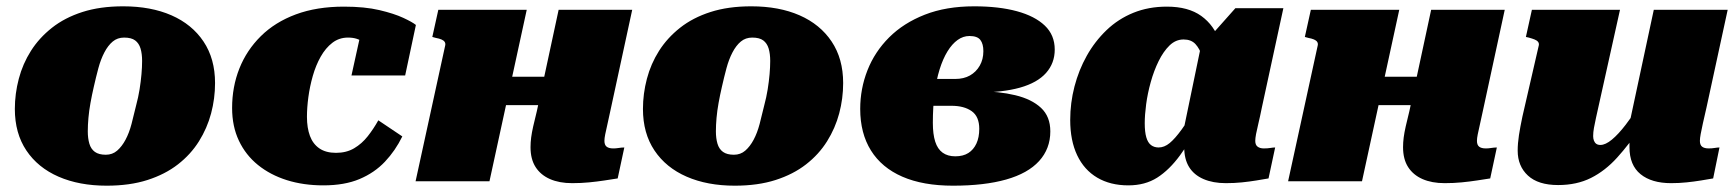

<svg xmlns="http://www.w3.org/2000/svg" viewBox="-20 -574 5498 608"><path d="M411 -240Q418 -266 422 -291Q426 -316 428 -339Q430 -362 430 -381Q430 -404 425 -420.5Q420 -437 408 -446Q396 -455 373 -455Q352 -455 337 -442.5Q322 -430 310.5 -408Q299 -386 291.5 -358Q284 -330 277 -299Q271 -273 266.5 -248Q262 -223 260 -200.5Q258 -178 258 -158Q258 -136 263 -119Q268 -102 280.5 -93Q293 -84 315 -84Q336 -84 351 -97Q366 -110 377.5 -131.5Q389 -153 396.5 -181.5Q404 -210 411 -240ZM27 -229Q27 -277 39.5 -324.5Q52 -372 78 -413Q104 -454 144.5 -486Q185 -518 241 -536Q297 -554 370 -554Q458 -554 523 -525.5Q588 -497 624.5 -442.5Q661 -388 661 -311Q661 -262 648.5 -215Q636 -168 610 -126.5Q584 -85 543.5 -53.5Q503 -22 447 -4Q391 14 318 14Q231 14 165.5 -14.5Q100 -43 63.5 -97.5Q27 -152 27 -229Z M1044 -90Q1077 -90 1101.5 -104.5Q1126 -119 1144.5 -142.5Q1163 -166 1178 -193L1254 -142Q1232 -97 1199 -62Q1166 -27 1118.5 -7Q1071 13 1004 13Q941 13 888.5 -3.5Q836 -20 797 -51.5Q758 -83 736.5 -128.5Q715 -174 715 -232Q715 -299 738 -357Q761 -415 806 -459.5Q851 -504 917 -528.5Q983 -553 1069 -553Q1135 -553 1181.5 -542Q1228 -531 1257 -517.5Q1286 -504 1297 -495L1263 -335H1093L1128 -494Q1143 -493 1150 -483Q1157 -473 1157.5 -460.5Q1158 -448 1154.5 -437Q1151 -426 1145 -423Q1140 -433 1131 -440Q1122 -447 1110 -451Q1098 -455 1082 -455Q1054 -455 1032.5 -438.5Q1011 -422 995.5 -394.5Q980 -367 970.5 -333.5Q961 -300 956.5 -266.5Q952 -233 952 -204Q952 -169 961.5 -143.5Q971 -118 991.5 -104Q1012 -90 1044 -90Z M1474 -241H1780L1801 -331H1495ZM1296 0H1530L1648 -543H1368L1349 -457L1360 -454Q1371 -452 1378 -449Q1385 -446 1388 -441.5Q1391 -437 1390 -431ZM1894 -128Q1894 -136 1896.5 -148.5Q1899 -161 1903.5 -180.5Q1908 -200 1913 -224L1982 -543H1749L1680 -222Q1673 -194 1668.5 -174Q1664 -154 1662 -138.5Q1660 -123 1660 -108Q1660 -70 1676 -45Q1692 -20 1721.5 -7Q1751 6 1792 6Q1820 6 1845.5 3.5Q1871 1 1894 -2.5Q1917 -6 1936 -9L1957 -107Q1953 -107 1947.5 -106.5Q1942 -106 1936 -105Q1930 -104 1922 -104Q1908 -104 1901 -109.5Q1894 -115 1894 -128Z M2400 -240Q2407 -266 2411 -291Q2415 -316 2417 -339Q2419 -362 2419 -381Q2419 -404 2414 -420.5Q2409 -437 2397 -446Q2385 -455 2362 -455Q2341 -455 2326 -442.5Q2311 -430 2299.5 -408Q2288 -386 2280.5 -358Q2273 -330 2266 -299Q2260 -273 2255.5 -248Q2251 -223 2249 -200.5Q2247 -178 2247 -158Q2247 -136 2252 -119Q2257 -102 2269.5 -93Q2282 -84 2304 -84Q2325 -84 2340 -97Q2355 -110 2366.5 -131.5Q2378 -153 2385.5 -181.5Q2393 -210 2400 -240ZM2016 -229Q2016 -277 2028.5 -324.5Q2041 -372 2067 -413Q2093 -454 2133.5 -486Q2174 -518 2230 -536Q2286 -554 2359 -554Q2447 -554 2512 -525.5Q2577 -497 2613.5 -442.5Q2650 -388 2650 -311Q2650 -262 2637.5 -215Q2625 -168 2599 -126.5Q2573 -85 2532.5 -53.5Q2492 -22 2436 -4Q2380 14 2307 14Q2220 14 2154.5 -14.5Q2089 -43 2052.5 -97.5Q2016 -152 2016 -229Z M3005 -79Q3030 -79 3046.5 -89.5Q3063 -100 3072 -119.5Q3081 -139 3081 -166Q3081 -205 3057 -222Q3033 -239 2993 -239H2828L2849 -324H3005Q3032 -324 3051.5 -335Q3071 -346 3082.5 -366Q3094 -386 3094 -412Q3094 -435 3084.5 -447.5Q3075 -460 3050 -460Q3030 -460 3012.5 -447.5Q2995 -435 2980.5 -411.5Q2966 -388 2955.5 -354.5Q2945 -321 2939.5 -278Q2934 -235 2934 -185Q2934 -149 2941.5 -125.5Q2949 -102 2965 -90.5Q2981 -79 3005 -79ZM3065 -554Q3143 -554 3200 -538.5Q3257 -523 3288.5 -493Q3320 -463 3320 -417Q3320 -374 3292.5 -343Q3265 -312 3210 -296.5Q3155 -281 3072 -281L3125 -303L3117 -264L3077 -285Q3143 -285 3195 -272.5Q3247 -260 3276.5 -232.5Q3306 -205 3306 -158Q3306 -103 3270.5 -64Q3235 -25 3166 -5.5Q3097 14 2998 14Q2903 14 2837.5 -14.5Q2772 -43 2738 -97.5Q2704 -152 2704 -229Q2704 -293 2727 -351.5Q2750 -410 2795.5 -455.5Q2841 -501 2908.5 -527.5Q2976 -554 3065 -554Z M3860 -317 3801 -338Q3795 -370 3787 -395Q3779 -420 3765.5 -434.5Q3752 -449 3728 -449Q3703 -449 3683.5 -430Q3664 -411 3649 -380.5Q3634 -350 3624 -314Q3614 -278 3609.5 -244Q3605 -210 3605 -184Q3605 -156 3610 -139Q3615 -122 3625 -114.5Q3635 -107 3649 -107Q3667 -107 3684 -121Q3701 -135 3722 -164Q3743 -193 3771 -237L3789 -198Q3751 -129 3717 -82.5Q3683 -36 3644.5 -11.5Q3606 13 3553 13Q3496 13 3454.5 -11.5Q3413 -36 3391 -82.5Q3369 -129 3369 -194Q3369 -248 3382.5 -300Q3396 -352 3421.5 -397.5Q3447 -443 3484 -478.5Q3521 -514 3569 -533.5Q3617 -553 3675 -553Q3743 -553 3784 -523.5Q3825 -494 3843 -441.5Q3861 -389 3860 -317ZM4044 -548 3976 -234Q3970 -204 3965 -183.5Q3960 -163 3957.5 -149.5Q3955 -136 3955 -128Q3955 -115 3962.5 -109.5Q3970 -104 3982 -104Q3994 -104 4003 -105.5Q4012 -107 4018 -107L3997 -9Q3980 -6 3958.5 -2.5Q3937 1 3913 3.5Q3889 6 3862 6Q3821 6 3791 -7Q3761 -20 3745.5 -45Q3730 -70 3730 -108Q3730 -114 3730 -120Q3730 -126 3730 -136L3720 -124L3783 -428L3796 -440L3892 -548Z M4237 -241H4543L4564 -331H4258ZM4059 0H4293L4411 -543H4131L4112 -457L4123 -454Q4134 -452 4141 -449Q4148 -446 4151 -441.5Q4154 -437 4153 -431ZM4657 -128Q4657 -136 4659.5 -148.5Q4662 -161 4666.5 -180.5Q4671 -200 4676 -224L4745 -543H4512L4443 -222Q4436 -194 4431.5 -174Q4427 -154 4425 -138.5Q4423 -123 4423 -108Q4423 -70 4439 -45Q4455 -20 4484.5 -7Q4514 6 4555 6Q4583 6 4608.5 3.5Q4634 1 4657 -2.5Q4680 -6 4699 -9L4720 -107Q4716 -107 4710.5 -106.5Q4705 -106 4699 -105Q4693 -104 4685 -104Q4671 -104 4664 -109.5Q4657 -115 4657 -128Z M5034 -201Q5030 -183 5027.5 -169Q5025 -155 5025 -143Q5025 -135 5027.5 -128.5Q5030 -122 5035 -118.5Q5040 -115 5048 -115Q5064 -115 5084.5 -132Q5105 -149 5128 -179Q5151 -209 5176 -247V-172Q5139 -117 5101 -75Q5063 -33 5018 -10.5Q4973 12 4914 12Q4851 12 4818.5 -18Q4786 -48 4786 -97Q4786 -120 4790 -146Q4794 -172 4801 -205L4853 -431Q4854 -437 4850.5 -441.5Q4847 -446 4839.5 -449Q4832 -452 4821 -455L4812 -457L4831 -543H5110ZM5384 -234Q5377 -204 5372.5 -183.5Q5368 -163 5365.5 -149.5Q5363 -136 5363 -128Q5363 -115 5370 -109.5Q5377 -104 5391 -104Q5401 -104 5410 -105.5Q5419 -107 5425 -107L5405 -9Q5388 -6 5366.5 -2.5Q5345 1 5321 3.5Q5297 6 5272 6Q5210 6 5175 -22.5Q5140 -51 5140 -108Q5140 -112 5140 -117Q5140 -122 5140 -129Q5140 -136 5140 -145L5129 -132L5217 -543H5451Z"/></svg>

Font: Roboto Serif Black
Style: Italic
Weight: 900
Italic angle: -10°
Version: Version 1.008